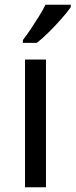

<svg xmlns="http://www.w3.org/2000/svg" viewBox="-20 -786 317 806"><path d="M173 0H85V-536H173ZM277 -756Q265 -738 240 -709.5Q215 -681 186.5 -652.5Q158 -624 134 -606H76V-618Q91 -637 108.5 -663Q126 -689 143 -716.5Q160 -744 171 -766H277Z"/></svg>

Font: Noto Sans Old Hungarian
Style: Regular
Weight: 400
Designer: Monotype Design Team
Foundry: Monotype Imaging Inc.
Version: Version 2.005; ttfautohint (v1.8.4.7-5d5b)